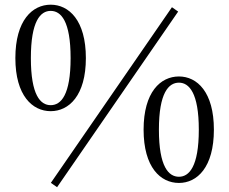

<svg xmlns="http://www.w3.org/2000/svg" viewBox="-20 -758 963 806"><path d="M192.8 -291.3C269.1 -291.3 340.5 -356.5 340.5 -514.2C340.5 -673 269.1 -738.3 192.8 -738.3C116.2 -738.3 44.5 -673 44.5 -514.2C44.5 -356.5 116.2 -291.3 192.8 -291.3ZM192.8 -316.5C149.7 -316.5 109.6 -358.6 109.6 -514.2C109.6 -669.7 149.7 -712.3 192.8 -712.3C236.1 -712.3 276.4 -669.5 276.4 -514.2C276.4 -359.1 236.1 -316.5 192.8 -316.5ZM731.2 10C807.4 10 877.9 -55.3 877.9 -213.7C877.9 -371.7 807.4 -437 731.2 -437C653.9 -437 582.8 -371.7 582.8 -213.7C582.8 -55.3 653.9 10 731.2 10ZM731.2 -16C687.9 -16 647.1 -57.8 647.1 -213.7C647.1 -368.4 687.9 -411 731.2 -411C773.6 -411 814.6 -368.2 814.6 -213.7C814.6 -57.8 773.6 -16 731.2 -16ZM219.6 27.9 727.9 -709.4 701.8 -727.7 193.5 9.6Z"/></svg>

Font: Source Han Serif CN VF
Style: Regular
Weight: 250
Designer: Ryoko NISHIZUKA 西塚涼子 (kana & ideographs); Frank Grießhammer (Latin, Greek & Cyrillic); Wenlong ZHANG 张文龙 (bopomofo); San
Foundry: Adobe
Version: Version 2.002;hotconv 1.1.0;makeotfexe 2.6.0